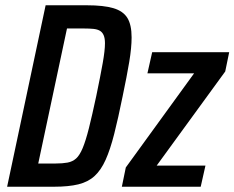

<svg xmlns="http://www.w3.org/2000/svg" viewBox="-20 -708 889 728"><path d="M7 0 153 -688H309Q373 -688 410 -677Q447 -666 463 -640Q479 -614 479 -566Q479 -527 470 -473Q461 -419 445 -343Q428 -259 413 -200Q398 -141 380.5 -102Q363 -63 338.5 -40.5Q314 -18 277 -9Q240 0 185 0ZM125 -88H190Q217 -88 236 -91.5Q255 -95 268.5 -107Q282 -119 293.5 -146.5Q305 -174 317 -221.5Q329 -269 345 -344Q361 -421 369.5 -469Q378 -517 378 -544Q378 -563 373 -574.5Q368 -586 358.5 -591.5Q349 -597 334 -598.5Q319 -600 298 -600H234ZM442 0 457 -73 716 -430H539L557 -510H849L834 -437L574 -80H759L741 0Z"/></svg>

Font: Saira Condensed Medium
Style: Italic
Weight: 500
Width: 3
Italic angle: -12°
Designer: Hector Gatti with collaboration of the Omnibus-Type team
Foundry: Omnibus-Type
Version: Version 1.101